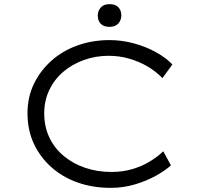

<svg xmlns="http://www.w3.org/2000/svg" viewBox="-20 -899 958 929"><path d="M516 10Q429 10 355.5 -16Q282 -42 227.5 -91Q173 -140 143 -205.5Q113 -271 113 -351Q113 -428 143.5 -492Q174 -556 228 -604.5Q282 -653 354.5 -679Q427 -705 510 -705Q570 -705 628.5 -689Q687 -673 735.5 -646Q784 -619 814 -587L766 -521Q735 -553 694.5 -577Q654 -601 606 -615Q558 -629 505 -629Q442 -629 385.5 -608.5Q329 -588 286 -551.5Q243 -515 218.5 -463.5Q194 -412 194 -351Q194 -286 219 -233.5Q244 -181 289.5 -143.5Q335 -106 393.5 -86.5Q452 -67 519 -67Q574 -67 621 -81Q668 -95 705.5 -118Q743 -141 770 -167L807 -99Q780 -74 734 -48.5Q688 -23 632 -6.5Q576 10 516 10ZM510 -769Q482 -769 467.5 -784Q453 -799 453 -824Q453 -846 467.5 -862.5Q482 -879 510 -879Q538 -879 552.5 -864Q567 -849 567 -824Q567 -802 552.5 -785.5Q538 -769 510 -769Z"/></svg>

Font: Lexend Tera Light
Style: Regular
Weight: 300
Designer: Bonnie Shaver-Troup, Thomas Jockin
Foundry: Lexend
Version: Version 1.007